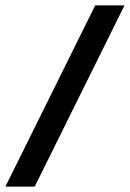

<svg xmlns="http://www.w3.org/2000/svg" viewBox="-48 -688 479 708"><path d="M-28 0 303 -668H411L80 0Z"/></svg>

Font: Gantari SemiBold
Style: Italic
Weight: 600
Italic angle: -10°
Designer: Anugrah Pasau
Foundry: Lafontype
Version: Version 1.000